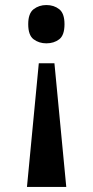

<svg xmlns="http://www.w3.org/2000/svg" viewBox="-20 -562 370 762"><path d="M196 -311 243 180H87L134 -311ZM164 -542Q194 -542 215 -525.5Q236 -509 236 -466Q236 -422 215 -406Q194 -390 164 -390Q135 -390 113.5 -406Q92 -422 92 -466Q92 -509 113.5 -525.5Q135 -542 164 -542Z"/></svg>

Font: Noto Serif Lao Condensed
Style: Bold
Weight: 700
Width: 3
Designer: Monotype Design Team
Foundry: Monotype Imaging Inc.
Version: Version 2.003; ttfautohint (v1.8.4.7-5d5b)